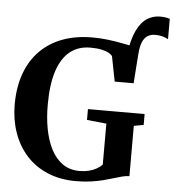

<svg xmlns="http://www.w3.org/2000/svg" viewBox="-60 -949 919 1014"><g transform="rotate(5 400.0 -442.0)"><path d="M638.5 -530.5 602.5 -586.5 592 -684Q603 -763 625.8 -808.8Q648.5 -854.5 679.5 -874Q710.5 -893.5 747 -893.5Q765 -893.5 777.2 -891.5Q789.5 -889.5 799.5 -886V-778Q784 -786.5 767.5 -790.8Q751 -795 730 -795Q709 -795 692 -785.5Q675 -776 664.2 -752.5Q653.5 -729 650.5 -687.5ZM380 11Q294.5 11 228 -17.5Q161.5 -46 116 -97Q70.5 -148 46.8 -216.2Q23 -284.5 23 -364Q23 -456.5 49.2 -528.8Q75.5 -601 124.8 -650.8Q174 -700.5 243.8 -726.5Q313.5 -752.5 400.5 -752.5Q443 -752.5 481 -748Q519 -743.5 551.5 -737.2Q584 -731 609.5 -726.2Q635 -721.5 652.5 -720.5L639 -530.5H538.5L512.5 -663.5Q507.5 -671 493.8 -679Q480 -687 456 -692.5Q432 -698 395 -698Q331.5 -698 287.2 -662.5Q243 -627 220 -556.2Q197 -485.5 197 -380Q196.5 -311 208 -250.2Q219.5 -189.5 243.2 -143.2Q267 -97 304.5 -70.5Q342 -44 394 -44Q421 -44 443.2 -49.5Q465.5 -55 483.2 -65Q501 -75 514 -88V-305.5L410.5 -316V-373.5H711V-316L659.5 -306.5V-40Q640.5 -39.5 619.8 -34Q599 -28.5 575 -21Q551 -13.5 522.2 -6.2Q493.5 1 458.2 6Q423 11 380 11Z"/></g></svg>

Font: Merriweather 48pt
Style: Bold
Weight: 700
Version: Version 2.100